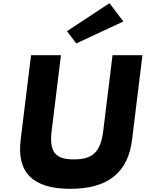

<svg xmlns="http://www.w3.org/2000/svg" viewBox="-20 -1172 915 1207"><path d="M401.1 -976 459.4 -899 755.5 -1037 668.3 -1152ZM687.4 -825H875.4L810.1 -293C785.1 -89 660.3 15 422.2 15C184 15 84.8 -89 109.8 -293L175.2 -825H363.2L304.6 -348C287.6 -210 333.6 -170 444.9 -170C556.2 -170 611.9 -210 628.9 -348Z"/></svg>

Font: Hussar
Style: BdSuprExtOblOne
Weight: 700
Foundry: Cannot Into Space Fonts
Version: Version 2.00